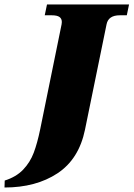

<svg xmlns="http://www.w3.org/2000/svg" viewBox="-31 -720 594 854"><path d="M-10 83Q41 67 72 34.5Q103 2 119 -40.5Q135 -83 148 -146L243 -612Q244 -616 244 -622Q244 -637 233.5 -644.5Q223 -652 199 -652H168L178 -700H543L533 -652H502Q451 -652 443 -612L347 -143Q320 -12 224.5 51Q129 114 -11 114Z"/></svg>

Font: Taviraj Black
Style: Italic
Weight: 900
Italic angle: -12°
Designer: Katatrad Team
Foundry: CadsonDemak
Version: Version 1.001